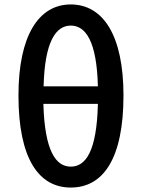

<svg xmlns="http://www.w3.org/2000/svg" viewBox="-20 -830 637 863"><path d="M420 -363C415 -149 365 -81 298 -81C232 -81 181 -149 175 -363ZM176 -442C181 -645 232 -715 298 -715C365 -715 415 -645 420 -442ZM298 -810C154 -810 63 -670 63 -401C63 -117 154 13 298 13C444 13 535 -117 535 -401C535 -670 444 -810 298 -810Z"/></svg>

Font: Kinto Sans Med
Style: Regular
Weight: 500
Designer: Authors: Ryoko NISHIZUKA  (kana & ideographs); Paul D. Hunt (Latin, Greek & Cyrillic); Wenlong ZHANG  (bopomofo); Sandol
Foundry: Adobe Systems Incorporated, ookami Inc.
Version: Version 0.001